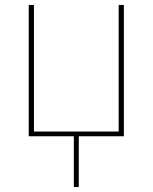

<svg xmlns="http://www.w3.org/2000/svg" viewBox="-20 -550 616 775"><path d="M278 205H298V0H480V-530H459V-19H117V-530H96V0H278Z"/></svg>

Font: Iosevka Sparkle Thin
Style: Regular
Weight: 100
Designer: Belleve Invis
Foundry: Belleve Invis
Version: Version 4.5.0; ttfautohint (v1.8.3)